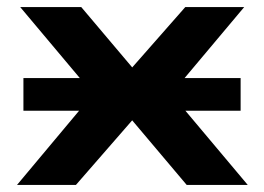

<svg xmlns="http://www.w3.org/2000/svg" viewBox="-20 -521 744 541"><path d="M28 0 274 -294 278 -214 37 -501H209L356 -327H349L502 -501H668L427 -214L431 -294L678 0H506L349 -186H356L194 0ZM46 -209V-301H658V-209Z"/></svg>

Font: Nunito Sans 7pt Expanded
Style: Bold
Weight: 700
Width: 7
Designer: Vernon Adams
Foundry: Vernon Adams
Version: Version 3.101;gftools[0.9.27]